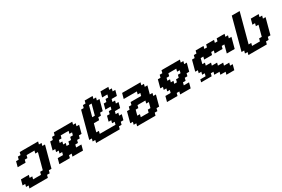

<svg xmlns="http://www.w3.org/2000/svg" viewBox="129 -2352 5807 3953"><g transform="rotate(-30 3032.5 -375.0)"><path d="M91.3 125H528.8L545.9 62.5H608.4L625 0H687.5Q709.5 -83 754.2 -250Q798.8 -417 821.3 -500H758.8L775.9 -562.5H713.4L730 -625H292.5L275.9 -562.5H213.4L196.3 -500H133.8Q128.4 -479 117.2 -437.5Q106 -396 100.6 -375H288.1L304.7 -437.5H367.2L383.8 -500H571.3L554.7 -437.5H617.2Q600.6 -375 566.9 -250Q533.2 -125 516.6 -62.5H454.1L437.5 0H250L266.6 -62.5H204.1L221.2 -125H33.7Q27.8 -104 16.6 -62.5Q5.4 -21 0 0H62.5L45.9 62.5H108.4Z M1186.5 0H1436.5Q1442.4 -21 1453.6 -62.5Q1464.8 -104 1470.2 -125H1345.2L1361.8 -187.5H1424.3L1440.9 -250H1503.4L1520 -312.5H1582.5L1632.8 -500H1570.3L1587.4 -562.5H1524.9L1541.5 -625H1104L1087.4 -562.5H1024.9L1007.8 -500H945.3L895 -312.5H957.5L940.9 -250H1003.4L986.8 -187.5H1049.3L1032.7 -125H907.7Q902.3 -104 891.1 -62.5Q879.9 -21 874 0H1124L1140.6 -62.5H1203.1ZM1253.4 -250H1190.9L1207.5 -312.5H1145L1162.1 -375H1099.6L1116.2 -437.5H1178.7L1195.3 -500H1382.8L1366.2 -437.5H1428.7L1412.1 -375H1349.6L1332.5 -312.5H1270Z M1748 0H2310.5L2327.1 -62.5H2389.6L2406.7 -125H2469.2Q2475.1 -145.5 2486.1 -187.3Q2497.1 -229 2502.4 -250H2439.9L2456.5 -312.5H2394L2411.1 -375H2536.1Q2542 -395.5 2553 -437.3Q2564 -479 2569.3 -500H2506.8L2523.9 -562.5H2461.4L2478 -625H2603Q2608.9 -645.5 2620.1 -687.3Q2631.3 -729 2636.7 -750H2574.2L2590.8 -812.5H2528.3L2544.9 -875H2357.4Q2352.1 -854 2341.1 -812.5Q2330.1 -771 2324.2 -750H2449.2L2432.1 -687.5H2369.6L2353 -625H2290.5Q2285.2 -604 2273.9 -562.3Q2262.7 -520.5 2256.8 -500H2381.8L2365.2 -437.5H2302.7L2286.1 -375H2223.6Q2218.3 -354 2207 -312.3Q2195.8 -270.5 2189.9 -250H2252.4L2235.8 -187.5H2298.3L2281.7 -125H1906.7L1923.3 -187.5H1860.8L1911.1 -375H2036.1L2052.7 -437.5H2115.2L2131.8 -500H2194.3Q2205.6 -541.5 2228 -625Q2250.5 -708.5 2261.7 -750H2199.2L2215.8 -812.5H2153.3L2169.9 -875H1982.4L1965.8 -812.5H1903.3L1886.7 -750H1824.2Q1796.4 -646 1740.5 -437.5Q1684.6 -229 1656.7 -125H1719.2L1702.1 -62.5H1764.6ZM2006.8 -500H1944.3Q1955.6 -541.5 1978 -625Q2000.5 -708.5 2011.7 -750H2074.2Q2063 -708.5 2040.5 -625Q2018.1 -541.5 2006.8 -500Z M2650.9 125H3088.4L3105.5 62.5H3168L3184.6 0H3247.1Q3258.3 -42 3280.5 -125.2Q3302.7 -208.5 3314 -250H3251.5L3268.1 -312.5H3205.6L3255.9 -500H3193.4L3210.4 -562.5H3147.9L3164.6 -625H2727.1Q2721.2 -604 2710 -562.3Q2698.7 -520.5 2693.4 -500H3005.9L2989.3 -437.5H3051.8L3035.2 -375H2785.2L2768.1 -312.5H2705.6L2689 -250H2626.5Q2615.2 -208 2593 -125Q2570.8 -42 2559.6 0H2622.1L2605.5 62.5H2668ZM2997.1 0H2809.6L2826.2 -62.5H2763.7Q2769 -83 2780.3 -124.8Q2791.5 -166.5 2797.4 -187.5H2859.9L2876.5 -250H3064L3047.4 -187.5H3109.9Q3104 -166.5 3092.8 -124.8Q3081.5 -83 3076.2 -62.5H3013.7Z M3746.1 0H3996.1Q4002 -21 4013.2 -62.5Q4024.4 -104 4029.8 -125H3904.8L3921.4 -187.5H3983.9L4000.5 -250H4063L4079.6 -312.5H4142.1L4192.4 -500H4129.9L4147 -562.5H4084.5L4101.1 -625H3663.6L3647 -562.5H3584.5L3567.4 -500H3504.9L3454.6 -312.5H3517.1L3500.5 -250H3563L3546.4 -187.5H3608.9L3592.3 -125H3467.3Q3461.9 -104 3450.7 -62.5Q3439.5 -21 3433.6 0H3683.6L3700.2 -62.5H3762.7ZM3813 -250H3750.5L3767.1 -312.5H3704.6L3721.7 -375H3659.2L3675.8 -437.5H3738.3L3754.9 -500H3942.4L3925.8 -437.5H3988.3L3971.7 -375H3909.2L3892.1 -312.5H3829.6Z M4261.7 -62.5 4245.1 0H4495.1L4511.7 -62.5H4574.2L4557.6 0H4682.6L4666 62.5H4791L4773.9 125H4961.4Q4967.3 104 4978.5 62.5Q4989.7 21 4995.1 0H4932.6L4949.2 -62.5H4824.2L4841.3 -125H4716.3L4732.9 -187.5H4607.9L4624.5 -250H4499.5L4516.1 -312.5H4453.6Q4459.5 -333 4470.7 -375Q4481.9 -417 4487.3 -437.5H4549.8L4533.2 -375H4720.7L4737.3 -437.5H4799.8L4783.2 -375H4970.7L4987.3 -437.5H5049.8L4999.5 -250H5187Q5198.2 -292 5220.5 -375.2Q5242.7 -458.5 5253.9 -500H5191.4L5208.5 -562.5H5146L5162.6 -625H4975.1L4958.5 -562.5H4896L4912.6 -625H4725.1L4708.5 -562.5H4646L4662.6 -625H4475.1L4458.5 -562.5H4396L4378.9 -500H4316.4Q4305.2 -458 4283 -375Q4260.7 -292 4249.5 -250H4312L4295.4 -187.5H4357.9L4341.3 -125H4403.8L4386.7 -62.5Z M5369.1 0H5806.6L5823.2 -62.5H5885.7L5902.8 -125H5965.3Q5981.9 -187.5 6015.1 -312.5Q6048.3 -437.5 6065.4 -500H6002.9L6020 -562.5H5957.5L5974.1 -625H5786.6Q5781.2 -604 5769.8 -562.3Q5758.3 -520.5 5752.9 -500H5815.4L5798.8 -437.5H5861.3Q5850.1 -396 5827.9 -312.5Q5805.7 -229 5794.4 -187.5H5731.9L5715.3 -125H5527.8L5544.4 -187.5H5481.9L5666 -875H5478.5L5277.8 -125H5340.3L5323.2 -62.5H5385.7Z"/></g></svg>

Font: Faithful 32x
Style: SemiboldOblique
Weight: 400
Foundry: Faithful Resource Pack
Version: Version 1.0; January 27, 2023